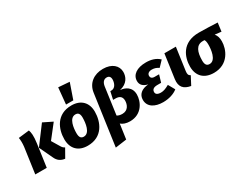

<svg xmlns="http://www.w3.org/2000/svg" viewBox="-87 -1577 3280 2535"><g transform="rotate(-30 1553.5 -310.0)"><path d="M464 18 538 -112C517 -123 508 -131 494 -152L418 -278L578 -482L438 -551L236 -281L330 -82C358 -17 404 11 464 18ZM18 0H193L242 -346C257 -456 249 -508 235 -545L71 -526C77 -494 79 -442 73 -391Z M855 -845 831 -596H942L1024 -832ZM810 19C1039 19 1113 -170 1114 -323C1115 -463 1030 -551 885 -551C657 -551 582 -364 582 -210C582 -67 666 19 810 19ZM824 -111C781 -111 761 -137 761 -200C761 -275 777 -422 872 -422C915 -422 936 -396 935 -333C934 -258 918 -111 824 -111Z M1116 225 1288 201 1320 -24C1350 2 1395 19 1454 19C1638 19 1708 -139 1708 -244C1708 -359 1619 -400 1544 -405C1667 -432 1702 -521 1702 -591C1702 -687 1623 -761 1487 -761C1351 -761 1244 -686 1225 -549ZM1415 -117C1382 -117 1356 -124 1336 -137L1393 -548C1402 -608 1431 -638 1474 -638C1509 -638 1529 -617 1529 -576C1529 -531 1507 -457 1442 -457H1426L1400 -339H1436C1489 -339 1533 -319 1533 -252C1533 -193 1504 -117 1415 -117Z M1960 19C2047 19 2128 -6 2181 -49L2125 -149C2074 -120 2037 -106 1997 -106C1944 -106 1920 -126 1920 -156C1920 -192 1943 -217 2005 -217H2062L2095 -328H2026C1987 -328 1969 -348 1969 -374C1969 -409 1997 -430 2041 -430C2081 -430 2112 -419 2144 -397L2223 -480C2171 -531 2099 -551 2022 -551C1882 -551 1797 -491 1797 -395C1797 -337 1835 -300 1904 -284C1799 -276 1740 -223 1740 -141C1740 -36 1832 19 1960 19Z M2469 -533H2294L2243 -169C2227 -53 2281 0 2385 18L2451 -108C2421 -124 2415 -143 2421 -189Z M2734 19C2957 19 3031 -173 3031 -292C3031 -349 3016 -387 2992 -414L3090 -403L3107 -533C3011 -537 2922 -542 2824 -542C2565 -542 2499 -351 2499 -210C2499 -64 2589 19 2734 19ZM2742 -111C2699 -111 2678 -138 2678 -198C2678 -331 2713 -420 2815 -419H2839C2849 -405 2855 -381 2855 -342C2855 -270 2839 -111 2742 -111Z"/></g></svg>

Font: Fira Sans ExtraBold
Style: Italic
Weight: 800
Italic angle: -8°
Designer: bBox Type GmbH & Carrois Corporate GbR & Edenspiekermann AG
Foundry: bBox Type GmbH & Carrois Corporate GbR & Edenspiekermann AG
Version: Version 4.301;PS 004.301;hotconv 1.0.88;makeotf.lib2.5.64775